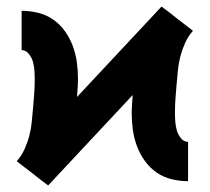

<svg xmlns="http://www.w3.org/2000/svg" viewBox="-20 -553 640 586"><path d="M127 13 103 -5 79 -24 31 -61 32 -62Q46 -78 55 -98Q64 -118 69.5 -139Q75 -160 77 -181.5Q79 -203 81 -224.5Q83 -246 84.5 -268Q86 -290 86 -311Q86 -325 85 -338.5Q84 -352 80.5 -364.5Q77 -377 68 -388.5Q59 -400 46 -400V-520Q71 -520 96 -514Q121 -508 142 -493.5Q163 -479 178 -458Q193 -437 202 -413Q211 -389 214.5 -363.5Q218 -338 218 -313Q218 -299 217 -285Q216 -271 215 -257L473 -533L497 -515L521 -496L569 -459L568 -458Q554 -442 545 -422Q536 -402 530.5 -381Q525 -360 523 -338.5Q521 -317 519 -295.5Q517 -274 515.5 -252Q514 -230 514 -209Q514 -195 515 -181.5Q516 -168 519.5 -155.5Q523 -143 532 -131.5Q541 -120 554 -120V0Q529 0 504 -6Q479 -12 458 -26.5Q437 -41 422 -62Q407 -83 398 -107Q389 -131 385.5 -156.5Q382 -182 382 -207Q382 -221 383 -235Q384 -249 385 -263Z"/></svg>

Font: Iosevka Aile Heavy
Style: Regular
Weight: 900
Designer: Belleve Invis
Foundry: Belleve Invis
Version: Version 31.1.0; ttfautohint (v1.8.4)